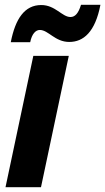

<svg xmlns="http://www.w3.org/2000/svg" viewBox="-20 -781 439 801"><path d="M25 -605H106C113 -640 129 -656 146 -656C182 -656 209 -606 269 -606C328 -606 377 -647 399 -761H318C307 -725 293 -710 274 -710C239 -710 211 -760 152 -760C83 -760 44 -703 25 -605ZM3 0H151L267 -548H119Z"/></svg>

Font: Noto Sans Display SemiCondensed Extra
Style: Italic
Weight: 800
Width: 4
Italic angle: -12°
Designer: Monotype Design Team
Foundry: Monotype Imaging Inc.
Version: Version 1.900